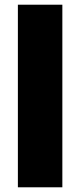

<svg xmlns="http://www.w3.org/2000/svg" viewBox="-20 -796 341 816"><path d="M56 -776H245V0H56Z"/></svg>

Font: Afrihost Sans Black
Style: Regular
Weight: 900
Foundry: https://www.afrihost.com
Version: Version 1.000